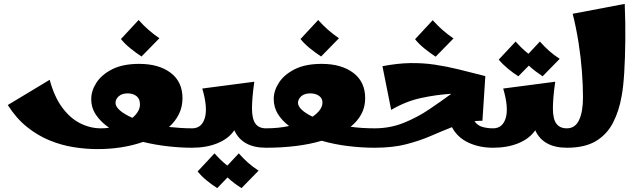

<svg xmlns="http://www.w3.org/2000/svg" viewBox="-20 -761 3281 989"><path d="M482 7Q422 7 359 -3Q296 -13 235 -38Q174 -63 119 -107Q64 -151 20 -220L236 -350Q259 -264 299.5 -208.5Q340 -153 392 -126.5Q444 -100 500 -100Q521 -100 542 -103Q500 -132 475 -168.5Q450 -205 450 -251Q450 -294 477 -335.5Q504 -377 558.5 -404.5Q613 -432 697 -432Q798 -432 859 -386Q920 -340 920 -255Q920 -211 902 -174Q884 -137 851 -107Q879 -104 909 -102Q939 -100 970 -100L990 -50L970 0Q909 0 843.5 -7.5Q778 -15 717 -30Q611 7 482 7ZM575 -231Q575 -212 598 -192Q621 -172 662 -154Q701 -187 701 -223Q701 -252 683 -266Q665 -280 638 -280Q608 -280 591.5 -265Q575 -250 575 -231ZM709 -470Q680 -489 651.5 -512Q623 -535 603 -560L694 -658Q719 -630 744 -608Q769 -586 801 -564Z M970 0V-100Q1019 -100 1035 -153Q1051 -206 1022 -305L1290 -340Q1283 -291 1280.5 -258Q1278 -225 1278 -202Q1278 -149 1295.5 -124.5Q1313 -100 1350 -100L1370 -50L1350 0Q1228 0 1187 -90Q1158 -47 1101 -23.5Q1044 0 970 0ZM1099 208Q1071 190 1044.5 168.5Q1018 147 998 122L1085 29Q1101 47 1117 62.5Q1133 78 1151 92L1210 29Q1233 55 1257 76.5Q1281 98 1312 118L1224 208Q1205 196 1187 182.5Q1169 169 1152 153Z M1350 0V-100Q1382 -100 1412 -103Q1442 -106 1469 -112Q1432 -140 1411 -174.5Q1390 -209 1390 -251Q1390 -294 1417 -335.5Q1444 -377 1498.5 -404.5Q1553 -432 1637 -432Q1738 -432 1799.5 -386Q1861 -340 1861 -255Q1861 -210 1841.5 -173.5Q1822 -137 1786 -108Q1815 -104 1846 -102Q1877 -100 1910 -100L1930 -50L1910 0Q1844 0 1773.5 -8.5Q1703 -17 1637 -36Q1577 -18 1504 -9Q1431 0 1350 0ZM1515 -231Q1515 -214 1534.5 -195.5Q1554 -177 1590 -160Q1641 -195 1641 -233Q1641 -255 1623 -267.5Q1605 -280 1578 -280Q1548 -280 1531.5 -265Q1515 -250 1515 -231ZM1634 -470Q1605 -489 1576.5 -512Q1548 -535 1528 -560L1619 -658Q1644 -630 1669 -608Q1694 -586 1726 -564Z M1910 0V-100Q1989 -100 2059 -128Q2129 -156 2190.5 -197.5Q2252 -239 2305 -278Q2226 -273 2148 -256Q2070 -239 1995 -195L1950 -420Q2028 -435 2093.5 -436Q2159 -437 2219.5 -428Q2280 -419 2343 -403.5Q2406 -388 2480 -369L2465 -139Q2444 -139 2424 -137Q2439 -115 2464 -107.5Q2489 -100 2520 -100L2540 -50L2520 0Q2449 0 2392.5 -26.5Q2336 -53 2308 -106Q2255 -85 2198.5 -60.5Q2142 -36 2072.5 -18Q2003 0 1910 0ZM2224 -469Q2195 -488 2166.5 -511Q2138 -534 2118 -559L2209 -657Q2234 -629 2259 -607Q2284 -585 2316 -563Z M2520 0V-100Q2569 -100 2585 -153Q2601 -206 2572 -305L2840 -340Q2833 -291 2830.5 -258Q2828 -225 2828 -202Q2828 -149 2845.5 -124.5Q2863 -100 2900 -100L2920 -50L2900 0Q2778 0 2737 -90Q2708 -47 2651 -23.5Q2594 0 2520 0ZM2650 -368Q2622 -386 2595.5 -408Q2569 -430 2549 -454L2636 -547Q2652 -529 2668 -513.5Q2684 -498 2702 -484L2761 -547Q2784 -521 2808 -499.5Q2832 -478 2863 -458L2775 -368Q2757 -380 2738.5 -394Q2720 -408 2704 -423Z M2900 0V-100Q2943 -100 2963 -143Q2983 -186 2983 -259Q2983 -321 2977.5 -393.5Q2972 -466 2960 -542Q2948 -618 2930 -690L3198 -741Q3202 -644 3201 -553Q3200 -462 3195.5 -388Q3191 -314 3182 -266Q3169 -190 3138 -129.5Q3107 -69 3050 -34.5Q2993 0 2900 0Z"/></svg>

Font: Marhey ExtraBold
Style: Regular
Weight: 800
Designer: Nur Syamsi & Bustanul Arifin
Foundry: Namelatype
Version: Version 1.000; ttfautohint (v1.8.4.7-5d5b)